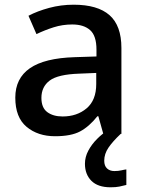

<svg xmlns="http://www.w3.org/2000/svg" viewBox="-20 -569 615 816"><path d="M293 -549Q395 -549 445.5 -504.5Q496 -460 496 -365V0H419L398 -75H394Q359 -31 320.5 -10.5Q282 10 214 10Q141 10 93 -30Q45 -70 45 -154Q45 -236 107 -279Q169 -322 297 -326L390 -329V-358Q390 -417 363 -441Q336 -465 287 -465Q246 -465 208 -453Q170 -441 135 -424L101 -502Q139 -522 189 -535.5Q239 -549 293 -549ZM317 -256Q226 -253 191 -226.5Q156 -200 156 -153Q156 -111 181 -92.5Q206 -74 246 -74Q307 -74 348 -108.5Q389 -143 389 -212V-259ZM423 114Q423 136 435 147Q447 158 466 158Q483 158 495.5 155Q508 152 517 151V217Q502 221 487 224Q472 227 450 227Q396 227 368.5 199.5Q341 172 341 127Q341 98 355.5 71Q370 44 392.5 21.5Q415 -1 439 -16L493 0Q459 32 441 58.5Q423 85 423 114Z"/></svg>

Font: Noto Sans Nag Mundari Medium
Style: Regular
Weight: 500
Version: Version 1.000